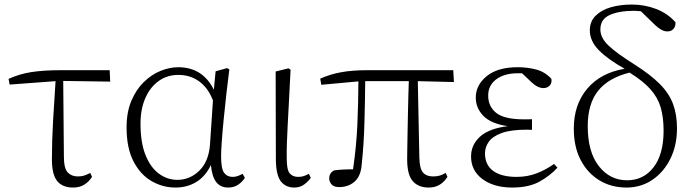

<svg xmlns="http://www.w3.org/2000/svg" viewBox="-20 -820 3085 854"><path d="M261.2 -460 264.2 -124Q264.2 -70.8 281.2 -53Q298.3 -35.2 326.2 -35.2Q343.3 -35.2 356.2 -39.8Q369.1 -44.4 381.8 -50.8L389.2 -33.2Q375.5 -11.2 354.5 1.5Q333.5 14.2 305.2 14.2Q258.3 14.2 234.6 -14.4Q210.9 -43 210.9 -111.8Q210.9 -193.8 216.1 -283.9Q221.2 -374 227.1 -459L22.9 -443.8L18.1 -469.2Q65.4 -490.7 118.9 -499.3Q172.4 -507.8 252 -507.8H467.8L470.2 -457Z M914.1 -178.2 927.2 -373Q906.7 -427.7 866.9 -457.3Q827.1 -486.8 772.9 -486.8Q723.6 -486.8 685.8 -459.7Q647.9 -432.6 626.5 -383.8Q605 -335 605 -270Q605 -184.6 627.7 -129.2Q650.4 -73.7 687.7 -46.9Q725.1 -20 769 -20Q824.7 -20 866.7 -61Q908.7 -102.1 914.1 -178.2ZM1059.1 -46.9 1069.3 -28.8Q1057.1 -10.3 1038.6 2Q1020 14.2 995.1 14.2Q961.4 14.2 942.4 -9.3Q923.3 -32.7 918 -85.9Q894 -35.6 853.3 -10.7Q812.5 14.2 760.3 14.2Q704.1 14.2 654.5 -14.2Q605 -42.5 574 -101.8Q543 -161.1 543 -253.9Q543 -320.8 564 -370.8Q585 -420.9 618.9 -454.3Q652.8 -487.8 693.4 -504.4Q733.9 -521 772.9 -521Q881.3 -521 931.2 -420.9L939 -502.9L990.2 -517.1L1000 -511.2Q993.2 -459 986.8 -401.9Q980.5 -344.7 975.1 -290.8Q969.7 -236.8 966.6 -193.1Q963.4 -149.4 963.4 -124Q963.4 -69.8 976.8 -51.5Q990.2 -33.2 1014.2 -33.2Q1026.9 -33.2 1037.4 -37.1Q1047.9 -41 1059.1 -46.9Z M1289.1 14.2Q1251 14.2 1229.5 -12.9Q1208 -40 1207 -108.9L1206.1 -502L1263.2 -516.1L1272.5 -509.8Q1268.1 -424.3 1264.9 -362.8Q1261.7 -301.3 1259.3 -256.8Q1256.8 -212.4 1255.9 -178.5Q1254.9 -144.5 1255.4 -113.8Q1255.4 -64.5 1268.8 -48.8Q1282.2 -33.2 1306.2 -33.2Q1321.3 -33.2 1332 -37.1Q1342.8 -41 1354 -46.9L1362.3 -28.8Q1352.5 -14.2 1333.7 0Q1314.9 14.2 1289.1 14.2Z M1838.4 -459 1845.2 -120.1Q1846.2 -69.8 1861.6 -52.5Q1877 -35.2 1906.2 -35.2Q1924.3 -35.2 1937 -39.3Q1949.7 -43.5 1962.4 -50.8L1970.2 -33.2Q1956.5 -11.2 1935.8 1.5Q1915 14.2 1887.2 14.2Q1840.8 14.2 1815.9 -14.4Q1791 -43 1791 -111.8Q1791 -122.1 1791.5 -152.6Q1792 -183.1 1792.7 -224.9Q1793.5 -266.6 1794.4 -311Q1795.4 -355.5 1796.4 -394.8Q1797.4 -434.1 1798.3 -459H1604.5Q1603.5 -363.8 1600.8 -268.8Q1598.1 -173.8 1588.4 -84Q1584 -35.2 1556.4 -11.5Q1528.8 12.2 1488.3 12.2Q1466.3 12.2 1455.3 0.7Q1444.3 -10.7 1444.3 -26.9Q1444.3 -49.8 1465.3 -62Q1498.5 -66.9 1550.3 -66.9Q1565.4 -170.4 1569.6 -267.3Q1573.7 -364.3 1574.2 -458L1409.2 -442.9L1404.3 -470.2Q1446.8 -489.3 1496.1 -498.5Q1545.4 -507.8 1615.2 -507.8H1996.1L1999 -455.1Z M2444.3 -90.8 2459.5 -74.2Q2427.2 -38.6 2379.6 -12.2Q2332 14.2 2258.3 14.2Q2176.8 14.2 2126 -23.4Q2075.2 -61 2075.2 -124Q2075.2 -175.8 2115.2 -212.2Q2155.3 -248.5 2238.3 -258.8Q2163.6 -270 2129.9 -304.7Q2096.2 -339.4 2096.2 -386.2Q2096.2 -441.4 2144.8 -481.2Q2193.4 -521 2282.2 -521Q2328.1 -521 2366.7 -510.3Q2405.3 -499.5 2432.6 -469.2Q2435.5 -450.2 2424.8 -439.2Q2414.1 -428.2 2397.5 -428.2Q2371.6 -428.2 2344.2 -454.1L2302.2 -494.1Q2297.9 -494.1 2293.2 -494.1Q2288.6 -494.1 2283.2 -494.1Q2222.7 -494.1 2187 -467Q2151.4 -439.9 2151.4 -395Q2151.4 -346.2 2187.5 -317.6Q2223.6 -289.1 2311.5 -289.1Q2319.8 -289.1 2329.3 -289.1Q2338.9 -289.1 2346.2 -290V-242.2Q2338.9 -242.7 2333 -242.9Q2327.1 -243.2 2323.2 -243.2Q2252 -243.2 2211.4 -228.3Q2170.9 -213.4 2154.1 -189.5Q2137.2 -165.5 2137.2 -138.2Q2137.2 -86.4 2173.6 -59.8Q2210 -33.2 2278.3 -33.2Q2326.2 -33.2 2367.2 -49.1Q2408.2 -64.9 2444.3 -90.8Z M2769.5 -18.1Q2842.3 -18.1 2887 -75.9Q2931.6 -133.8 2931.6 -238.8Q2931.6 -297.4 2918.9 -341.6Q2906.2 -385.7 2873.5 -422.6Q2840.8 -459.5 2780.3 -497.1Q2686 -473.6 2640.1 -415.8Q2594.2 -357.9 2594.2 -258.8Q2594.2 -144 2643.6 -81.1Q2692.9 -18.1 2769.5 -18.1ZM2894.5 -708 2830.6 -770Q2822.8 -770.5 2814.9 -771.2Q2807.1 -772 2799.3 -772Q2731 -771.5 2690.7 -752.7Q2650.4 -733.9 2650.4 -689Q2650.4 -652.3 2685.8 -618.2Q2721.2 -584 2802.2 -533.2Q2874.5 -487.3 2915.8 -445.3Q2957 -403.3 2974.1 -356.2Q2991.2 -309.1 2991.2 -249Q2991.2 -174.3 2962.2 -114.7Q2933.1 -55.2 2882.3 -20.5Q2831.5 14.2 2766.6 14.2Q2699.2 14.2 2646.5 -17.6Q2593.8 -49.3 2563 -107.9Q2532.2 -166.5 2532.2 -248Q2532.2 -354.5 2591.8 -425.3Q2651.4 -496.1 2758.3 -514.2Q2682.6 -556.6 2643.1 -597.2Q2603.5 -637.7 2603.5 -685.1Q2603.5 -724.1 2628.7 -749.5Q2653.8 -774.9 2696 -787.4Q2738.3 -799.8 2790.5 -799.8Q2846.7 -799.8 2897.9 -780.3Q2949.2 -760.7 2984.4 -721.2Q2985.8 -703.1 2975.8 -691.7Q2965.8 -680.2 2948.2 -680.2Q2923.8 -680.2 2894.5 -708Z"/></svg>

Font: Source Han Serif CN ExtraLight
Style: Regular
Weight: 250
Designer: Ryoko NISHIZUKA  (kana & ideographs); Frank Grießhammer (Latin, Greek & Cyrillic); Wenlong ZHANG  (bopomofo); Sandoll Co
Foundry: Adobe Systems Incorporated
Version: Version 1.001;PS 1.001;hotconv 16.6.54;makeotf.lib2.5.65590